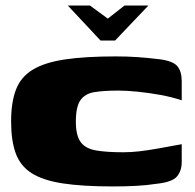

<svg xmlns="http://www.w3.org/2000/svg" viewBox="-20 -667 703 691"><path d="M224 -647H304L368 -600L428 -647H514L394 -521H342ZM20 -230Q20 -299 37.5 -344.5Q55 -390 97.5 -416Q140 -442 213 -453Q286 -464 396 -464Q438 -464 474.5 -461.5Q511 -459 552 -454Q602 -448 618 -429Q634 -410 634 -375V-306Q598 -318 556.5 -325.5Q515 -333 475.5 -337Q436 -341 406 -341Q354 -341 320 -335.5Q286 -330 269.5 -306.5Q253 -283 253 -229Q253 -179 270.5 -155.5Q288 -132 326 -125.5Q364 -119 424 -119Q452 -119 482 -122.5Q512 -126 548.5 -132.5Q585 -139 634 -148V-84Q634 -52 617 -32Q600 -12 547 -6Q508 0 468.5 2Q429 4 387 4Q277 4 205.5 -7Q134 -18 93.5 -44Q53 -70 36.5 -115.5Q20 -161 20 -230Z"/></svg>

Font: Genos Thin Black
Style: Regular
Weight: 900
Version: Version 1.010